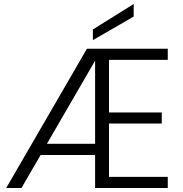

<svg xmlns="http://www.w3.org/2000/svg" viewBox="-20 -945 922 965"><path d="M651.9 -924.8V-861.8L446.8 -743.2V-796.9ZM11.2 0 417 -700.2H823.2V-644H527.8V-379.9H793V-324.2H527.8V-56.2H823.2V0H458V-166H184.1L87.9 0ZM215.8 -222.2H458V-640.1Z"/></svg>

Font: PoppinsZ Light
Style: Regular
Weight: 300
Designer: Ninad Kale (Devanagari), Jonny Pinhorn (Latin)
Foundry: Indian Type Foundry
Version: Version 3.002;FEAKit 1.0